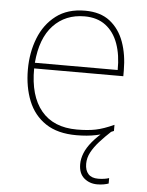

<svg xmlns="http://www.w3.org/2000/svg" viewBox="-54 -582 647 843"><g transform="rotate(5 270.0 -160.5)"><path d="M350 131Q350 160 364.5 176Q379 192 408 192Q422 192 435 190Q448 188 456 185V209Q448 212 435 214.5Q422 217 406 217Q372 217 348 196.5Q324 176 324 135Q324 111 334 86Q344 61 366 34.5Q388 8 424 -22L449 -20Q421 6 398.5 31Q376 56 363 80.5Q350 105 350 131ZM287 -538Q355 -538 397 -505Q439 -472 459 -416.5Q479 -361 479 -291V-266H86Q85 -145 139 -80Q193 -15 296 -15Q344 -15 378.5 -22Q413 -29 459 -50V-23Q421 -6 382.5 2Q344 10 296 10Q213 10 160.5 -25Q108 -60 83.5 -121Q59 -182 59 -259Q59 -334 84 -397.5Q109 -461 159.5 -499.5Q210 -538 287 -538ZM287 -513Q203 -513 149.5 -456.5Q96 -400 87 -291H452Q453 -357 435 -407Q417 -457 380 -485Q343 -513 287 -513Z"/></g></svg>

Font: Noto Sans Armenian Thin
Style: Regular
Weight: 250
Version: Version 2.007